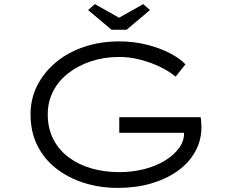

<svg xmlns="http://www.w3.org/2000/svg" viewBox="-20 -907 1120 937"><path d="M555 10Q467 10 390 -14.5Q313 -39 254 -85Q195 -131 162 -197.5Q129 -264 129 -349Q129 -425 162 -490Q195 -555 253.5 -603.5Q312 -652 391 -678.5Q470 -705 561 -705Q631 -705 694 -689.5Q757 -674 807 -648.5Q857 -623 885 -593L837 -533Q803 -561 758.5 -582Q714 -603 663.5 -616Q613 -629 562 -629Q488 -629 424.5 -608Q361 -587 313 -549.5Q265 -512 239 -461Q213 -410 213 -349Q213 -281 240 -228Q267 -175 315.5 -139Q364 -103 427 -85Q490 -67 562 -67Q627 -67 685 -82Q743 -97 787 -124.5Q831 -152 855.5 -187Q880 -222 878 -260V-286L897 -259H562V-335H959Q961 -326 961.5 -316.5Q962 -307 962.5 -300Q963 -293 963 -287Q963 -221 932 -166Q901 -111 846 -72Q791 -33 717 -11.5Q643 10 555 10ZM524 -762 410 -858 443 -887 576 -812H546L679 -887L712 -858L598 -762Z"/></svg>

Font: Lexend Zetta Light
Style: Regular
Weight: 300
Designer: Bonnie Shaver-Troup, Thomas Jockin
Foundry: Lexend
Version: Version 1.007